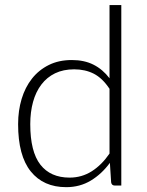

<svg xmlns="http://www.w3.org/2000/svg" viewBox="-20 -748 591 774"><path d="M443 0Q430 0 428 -13L423 -91.5Q390 -46.5 346 -20Q302 6.5 247 6.5Q155 6.5 104 -57Q53 -120.5 53 -247.5Q53 -302 67.2 -349.2Q81.5 -396.5 109 -431.2Q136.5 -466 176.8 -486Q217 -506 269.5 -506Q320 -506 357 -487.2Q394 -468.5 421.5 -432.5V-727.5H469V0ZM260.5 -32Q309.5 -32 349.8 -57.5Q390 -83 421.5 -129V-390Q393 -433 358.2 -450.8Q323.5 -468.5 279 -468.5Q235 -468.5 202 -452.5Q169 -436.5 146.8 -407.2Q124.5 -378 113.2 -337.2Q102 -296.5 102 -247.5Q102 -136.5 142.8 -84.2Q183.5 -32 260.5 -32Z"/></svg>

Font: Lato Light
Style: Regular
Weight: 300
Designer: Lukasz Dziedzic
Foundry: tyPoland Lukasz Dziedzic
Version: Version 2.007; 2014-02-27